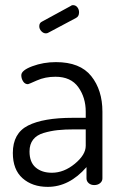

<svg xmlns="http://www.w3.org/2000/svg" viewBox="-20 -721 478 748"><path d="M198 -479Q292 -479 335.5 -424.5Q379 -370 379 -286V-26Q379 -15 370 -7.5Q361 0 347 0Q334 0 325.5 -7.5Q317 -15 317 -26V-70Q250 7 166 7Q106 7 68 -26.5Q30 -60 30 -125Q30 -202 89.5 -232Q149 -262 263 -262H314V-286Q314 -341 285 -381.5Q256 -422 196 -422Q156 -422 123.5 -407.5Q91 -393 89 -393Q77 -393 70 -404Q63 -415 63 -428Q63 -447 106 -463Q149 -479 198 -479ZM314 -153V-217H272Q232 -217 204.5 -214Q177 -211 150 -203Q123 -195 109 -177Q95 -159 95 -131Q95 -89 119 -68.5Q143 -48 182 -48Q229 -48 271.5 -83Q314 -118 314 -153ZM276 -651 169 -594Q164 -591 159 -591Q149 -591 141 -599.5Q133 -608 133 -619Q133 -632 144 -637L256 -698Q259 -701 264 -701Q275 -701 281.5 -692.5Q288 -684 288 -673Q288 -657 276 -651Z"/></svg>

Font: Dosis
Style: Regular
Weight: 400
Designer: Edgar Tolentino, Pablo Impallari, Igino Marini
Foundry: Edgar Tolentino, Pablo Impallari, Igino Marini
Version: Version 1.007